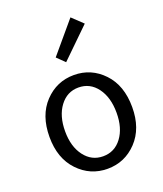

<svg xmlns="http://www.w3.org/2000/svg" viewBox="-145 -875 832 982"><g transform="rotate(-20 271.0 -384.5)"><path d="M46 -242Q46 -360 111.5 -429Q177 -498 271 -498Q365 -498 430.5 -429Q496 -360 496 -242Q496 -126 430.5 -57Q365 12 271 12Q177 12 111.5 -57Q46 -126 46 -242ZM271 -56Q334 -56 372.5 -107.5Q411 -159 411 -242Q411 -326 372.5 -378Q334 -430 271 -430Q209 -430 170 -378Q131 -326 131 -242Q131 -159 170 -107.5Q209 -56 271 -56ZM257 -573 215 -614 356 -781 414 -726Z"/></g></svg>

Font: Toshiba Sans
Style: Regular
Weight: 400
Designer: Paul D. Hunt
Foundry: Toshiba Corporation
Version: Version 2.020;PS 2.0;hotconv 1.0.86;makeotf.lib2.5.63406